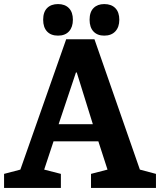

<svg xmlns="http://www.w3.org/2000/svg" viewBox="-37 -923 786 943"><path d="M446 -229 491 -90 410 -69V0H729V-69L650 -90L427 -730H288L63 -90L-17 -69V0H262V-69L180 -90L226 -229ZM251 -313 336 -567H340L419 -313ZM175 -826Q175 -789 194 -768.5Q213 -748 248 -748Q283 -748 302 -769Q321 -790 321 -826Q321 -863 301.5 -883Q282 -903 248 -903Q214 -903 194.5 -883.5Q175 -864 175 -826ZM403 -826Q403 -789 422 -768.5Q441 -748 475 -748Q510 -748 529.5 -769Q549 -790 549 -826Q549 -863 529.5 -883Q510 -903 475 -903Q442 -903 422.5 -883.5Q403 -864 403 -826Z"/></svg>

Font: GradeGX
Style: Regular
Weight: 100
Width: 1
Designer: Adam Twardoch
Foundry: Adam Twardoch
Version: Version 2.002; DEVELOPMENT